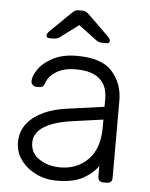

<svg xmlns="http://www.w3.org/2000/svg" viewBox="-53 -769 641 822"><g transform="rotate(5 268.0 -357.5)"><path d="M398 -69Q376 -36 333.5 -13Q291 10 221 10Q173 10 132 -10Q91 -30 66.5 -64Q42 -98 42 -139Q42 -205 95.5 -247Q149 -289 240 -301L398 -323V-358Q398 -413 364.5 -442.5Q331 -472 262 -472Q211 -472 178.5 -452Q146 -432 137 -404Q133 -392 127.5 -387.5Q122 -383 113 -383H99Q90 -383 83.5 -389.5Q77 -396 77 -405Q77 -427 97 -456.5Q117 -486 159 -508Q201 -530 262 -530Q369 -530 414 -479Q459 -428 459 -355V-22Q459 -12 453 -6Q447 0 437 0H420Q410 0 404 -6Q398 -12 398 -22ZM398 -268 269 -250Q187 -239 145 -212Q103 -185 103 -144Q103 -98 141.5 -73Q180 -48 231 -48Q304 -48 351 -96Q398 -144 398 -234ZM297 -711 384 -626Q396 -614 396 -606Q396 -595 382 -595H365Q358 -595 351 -597Q344 -599 340 -602L260 -662L180 -602Q176 -599 169 -597Q162 -595 155 -595H138Q124 -595 124 -606Q124 -614 136 -626L223 -711Q232 -720 238.5 -722.5Q245 -725 255 -725H265Q274 -725 281 -722.5Q288 -720 297 -711Z"/></g></svg>

Font: Rubik
Style: Regular
Weight: 300
Designer: Hubert & Fischer
Foundry: Hubert & Fischer
Version: Version 1.100